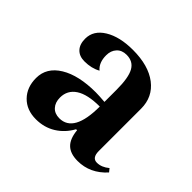

<svg xmlns="http://www.w3.org/2000/svg" viewBox="-95 -440 556 556"><g transform="rotate(45 183.0 -161.5)"><path d="M88 -209Q67 -209 55 -221.5Q43 -234 43 -257Q43 -291 76.5 -311.5Q110 -332 164 -332Q228 -332 264.5 -304Q301 -276 301 -228V-55Q301 -27 321 -27Q340 -27 358 -42L366 -32Q329 9 278 9Q248 9 232.5 -6Q217 -21 214 -53H210Q194 -24 167.5 -7.5Q141 9 107 9Q69 9 46 -14.5Q23 -38 23 -76Q23 -119 64 -144Q105 -169 175 -169Q188 -169 212 -167V-217Q212 -266 200 -287.5Q188 -309 161 -309Q142 -309 131 -297Q120 -285 120 -266Q120 -236 138 -221Q117 -209 88 -209ZM212 -148Q162 -148 137 -131.5Q112 -115 112 -85Q112 -65 123 -53Q134 -41 153 -41Q212 -41 212 -148Z"/></g></svg>

Font: Katibeh
Style: Regular
Weight: 400
Designer: Arabic design by Kourosh Beigpour, Latin design by Eduardo Tunni, engineering by Lasse Fister
Version: Version 1.0010g